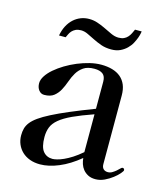

<svg xmlns="http://www.w3.org/2000/svg" viewBox="-100 -718 700 804"><g transform="rotate(15 250.0 -316.0)"><path d="M314 -253.9Q259.8 -234.9 225.1 -218.8Q190.4 -202.6 170.7 -186Q150.9 -169.4 143.6 -150.6Q136.2 -131.8 136.2 -107.9Q136.2 -64.5 151.4 -46.1Q166.5 -27.8 191.9 -27.8Q199.2 -27.8 211.4 -30.8Q223.6 -33.7 239.5 -40.8Q255.4 -47.9 274.2 -59.8Q293 -71.8 314 -89.8ZM403.8 -62Q403.8 -48.3 410.9 -41.3Q418 -34.2 430.2 -34.2Q440.4 -34.2 449.2 -39.6Q458 -44.9 465.1 -51Q472.2 -57.1 477.3 -62.5Q482.4 -67.9 485.8 -67.9Q489.3 -67.9 491.7 -65.7Q494.1 -63.5 494.1 -59.1Q494.1 -55.7 484.9 -44.7Q475.6 -33.7 460.4 -22Q445.3 -10.3 426.3 -1.2Q407.2 7.8 387.2 7.8Q368.7 7.8 355.5 1Q342.3 -5.9 333.7 -16.4Q325.2 -26.9 321 -39.8Q316.9 -52.7 315.9 -64.9Q271.5 -28.3 228 -10.3Q184.6 7.8 147 7.8Q122.6 7.8 102.8 0.5Q83 -6.8 69.1 -20Q55.2 -33.2 47.6 -51Q40 -68.8 40 -89.8Q40 -106 43.7 -119.6Q47.4 -133.3 57.6 -146.5Q67.9 -159.7 86.7 -173.1Q105.5 -186.5 136 -202.1Q166.5 -217.8 210.2 -236.3Q253.9 -254.9 314 -277.8V-395Q314 -418.5 301.3 -428.2Q288.6 -438 265.1 -438Q235.4 -438 218 -426Q200.7 -414.1 190.2 -396.5Q179.7 -378.9 172.4 -357.9Q165 -336.9 155.5 -319.3Q146 -301.8 130.9 -289.8Q115.7 -277.8 88.9 -277.8Q74.7 -277.8 65.4 -289.8Q56.2 -301.8 56.2 -319.8Q56.2 -335 66.9 -351.6Q77.6 -368.2 95.7 -383.8Q113.8 -399.4 137.2 -413.6Q160.6 -427.7 186.5 -438.5Q212.4 -449.2 238.5 -455.6Q264.6 -461.9 288.1 -461.9Q314.5 -461.9 335.9 -455.8Q357.4 -449.7 372.6 -437Q387.7 -424.3 395.8 -405Q403.8 -385.7 403.8 -358.9ZM415 -640.1Q415 -639.6 413.6 -631.6Q412.1 -623.5 408 -611.8Q403.8 -600.1 396.5 -586.4Q389.2 -572.8 377.4 -561.3Q365.7 -549.8 349.4 -542Q333 -534.2 311 -534.2Q286.1 -534.2 266.8 -541Q247.6 -547.9 231 -556.2Q213.9 -564.5 199 -571.8Q184.1 -579.1 168.9 -579.1Q155.3 -579.1 145.8 -574.5Q136.2 -569.8 130.1 -563Q124 -556.2 120.4 -548.3Q116.7 -540.5 113.8 -534.2H85Q89.4 -558.1 99.1 -576.7Q108.9 -595.2 122.8 -607.9Q136.7 -620.6 153.8 -627.2Q170.9 -633.8 189.9 -633.8Q208.5 -633.8 225.3 -628.2Q242.2 -622.6 257.8 -615.2Q276.9 -606 294.2 -597.9Q311.5 -589.8 327.1 -589.8Q341.3 -589.8 350.8 -594.2Q360.4 -598.6 366.9 -606Q373.5 -613.3 377.9 -622.3Q382.3 -631.3 386.2 -640.1Z"/></g></svg>

Font: XB Zar
Style: Regular
Weight: 400
Designer: Behnam
Foundry: Irmug
Version: Version 8.005 2009